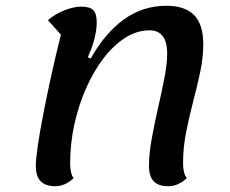

<svg xmlns="http://www.w3.org/2000/svg" viewBox="-20 -620 798 665"><path d="M172 25Q138 25 121 8Q104 -9 104 -46Q104 -68 111 -116Q118 -164 130.5 -228Q143 -292 158.5 -362.5Q174 -433 191 -500L146 -550Q171 -572 203.5 -584.5Q236 -597 261 -597Q291 -597 303 -585Q315 -573 315 -542Q315 -516 306.5 -483.5Q298 -451 284 -422L294 -417Q344 -506 409.5 -553Q475 -600 556 -600Q621 -600 652.5 -567.5Q684 -535 684 -467Q684 -421 673.5 -371Q663 -321 649 -268Q635 -215 624.5 -161.5Q614 -108 614 -55Q614 -19 627 -3Q597 25 563 25Q529 25 512.5 8Q496 -9 496 -46Q496 -87 505.5 -139.5Q515 -192 527.5 -246.5Q540 -301 549.5 -350Q559 -399 559 -434Q559 -475 543.5 -495Q528 -515 498 -515Q454 -515 413.5 -489Q373 -463 338.5 -418Q304 -373 278 -314Q252 -255 237.5 -189Q223 -123 223 -55Q223 -18 235 -3Q205 25 172 25Z"/></svg>

Font: Lemonada
Style: Regular
Weight: 400
Designer: Mohamed Gaber (Arabic), Eduardo Tunni (Latin)
Foundry: Kief Type Foundry
Version: Version 4.005